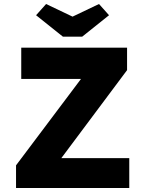

<svg xmlns="http://www.w3.org/2000/svg" viewBox="-20 -938 723 958"><path d="M60 0V-113L384 -544H86V-700H614V-588L286 -149H625V0ZM294 -755 160 -862 210 -918 342 -855 474 -918 524 -862 390 -755Z"/></svg>

Font: Lexend
Style: Bold
Weight: 700
Designer: Bonnie Shaver-Troup, Thomas Jockin
Foundry: Lexend
Version: Version 1.007; ttfautohint (v1.8.3)